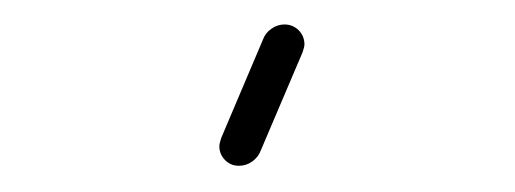

<svg xmlns="http://www.w3.org/2000/svg" viewBox="-20 9 410 153"><path d="M154.8 125.6Q154.8 123.3 156.3 118.9L189.6 40.4Q191.5 35.2 196.3 31.9Q201.1 28.5 206.7 28.5Q213.3 28.5 218 33.1Q222.6 37.8 222.6 44.4Q222.6 46.3 221.1 50.7L187.8 128.9Q185.9 134.1 181.1 137.6Q176.3 141.1 170.4 141.1Q163.7 141.1 159.3 136.5Q154.8 131.9 154.8 125.6Z"/></svg>

Font: 26F Galaxy Sans Light
Style: Italic
Weight: 300
Italic angle: -5°
Designer: C₂₉H₂₅N₃O₅
Version: Version 1.200